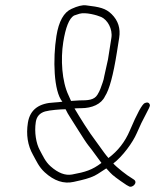

<svg xmlns="http://www.w3.org/2000/svg" viewBox="-20 -710 600 740"><path d="M253.8 -321C251.5 -327 248.3 -334.2 244.2 -342.5C218.3 -396.3 213.4 -482.1 223.7 -547.1C232.8 -604.6 246.5 -638.9 265 -650C272 -652.7 279.1 -655 286.1 -657C310.1 -663.9 353.7 -651.6 369.9 -644.6C393.9 -634.2 414.8 -598.7 409.3 -564L396.2 -481L382 -417C380.7 -408.3 378.5 -399.8 375.5 -391.5C368.6 -372.2 365.9 -361.6 355.4 -344.7C342.6 -324.1 319 -323 285.7 -323ZM371 -82C334.8 -54.7 310 -47.2 258 -37.5C231.8 -32.6 204.1 -43.1 174.9 -69C154.4 -87.2 145.2 -109.7 132.9 -132.3C119.7 -156.6 111.6 -199.5 118 -240C121.3 -261 133.3 -274.5 153.9 -280.5C171.5 -285.6 214.3 -289 232.8 -289C237.8 -278.3 243.5 -268.2 249.9 -258.5C262.1 -240.3 306.1 -167.4 320.3 -149.9C338.4 -127.8 354.2 -103.7 371 -82ZM220.4 -318C210.8 -316.7 200.3 -315.7 188.9 -315C132.7 -312.6 95.9 -289.6 87.5 -237C80.2 -190.8 86.7 -149.6 107 -113.5C120.2 -89.9 129.8 -66.6 152.3 -46C188.6 -12.7 225.9 -0.4 263.9 -9L290.4 -15C319.7 -21.7 341.8 -29.8 356.5 -39.5C371.2 -49.2 382.3 -56.3 389.7 -61C392 -59 397.2 -53.4 405.3 -44.1C413.3 -34.9 434.1 -19.2 467.5 3L476.7 8C489.4 16.4 513.3 -6.5 495.9 -18L486.8 -24C471.1 -32.6 428.3 -66.2 416.7 -80C452.8 -107.3 491.7 -160.8 507.1 -196.6C519 -224.4 530.7 -248.6 542 -269.2C553.4 -289.9 558.6 -301.8 557.8 -305C555.4 -314.4 548.9 -317.1 538.4 -313C528 -308.9 508.6 -273.4 480.2 -206.5C462 -163.5 434.6 -128.3 398 -101L390.8 -109.5C381 -121.2 360.2 -151.9 350.1 -165C321.4 -202.6 288 -256.9 267.2 -292C272.7 -292.7 281.2 -293 292.7 -293C334.6 -293 370.5 -308.5 384.7 -339C401.4 -364.3 416.7 -421 430.6 -509L439.3 -564C445.1 -600.3 435.4 -630.8 410.3 -655.5C387.1 -678.3 364.1 -683.2 311.1 -689.5C297.3 -691.1 279 -686.6 256.1 -676C226 -662.9 206.4 -627.9 197.4 -570.8C183.4 -482.3 186.8 -357.9 220.4 -318Z"/></svg>

Font: MewTooHand
Style: Ita
Weight: 400
Designer: Mew Too, Robert Jablonski
Version: Version 0.77